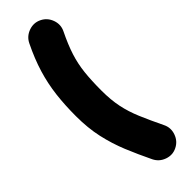

<svg xmlns="http://www.w3.org/2000/svg" viewBox="-295 -780 892 892"><g transform="rotate(-45 150.5 -334.0)"><path d="M217.3 -765.1Q248 -750 259.8 -716.8Q271.5 -683.6 256.3 -652.8Q227.5 -593.8 212.4 -546.4Q197.3 -499 191.9 -449.2Q186.5 -399.4 186.5 -333Q186.5 -272 196.5 -224.1Q206.5 -176.3 227.1 -127.4Q247.6 -78.6 278.8 -14.2Q293.9 16.6 282.2 49.8Q270.5 83 239.7 98.1Q209 113.3 176 101.6Q143.1 89.8 127.9 59.1Q96.7 -5.4 72 -65.4Q47.4 -125.5 33 -190.2Q18.6 -254.9 18.6 -333Q18.6 -405.8 26.1 -469.2Q33.7 -532.7 52.5 -595Q71.3 -657.2 105 -726.1Q120.1 -756.8 153.3 -768.6Q186.5 -780.3 217.3 -765.1Z"/></g></svg>

Font: Mikhak Black
Style: Regular
Weight: 900
Designer: Amin Abedi
Version: Version 3.3